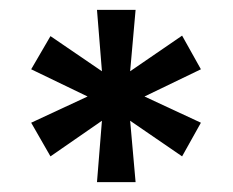

<svg xmlns="http://www.w3.org/2000/svg" viewBox="-20 -708 470 388"><path d="M176 -340 186 -464 82 -392 43 -460 157 -513 43 -568 82 -635 186 -564 176 -688H254L243 -564L348 -636L386 -568L272 -513L386 -460L348 -392L243 -464L254 -340Z"/></svg>

Font: Saira SemiCondensed
Style: Bold
Weight: 700
Width: 4
Designer: Hector Gatti with collaboration of the Omnibus-Type team
Foundry: Omnibus-Type
Version: Version 1.101